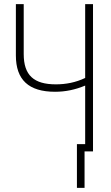

<svg xmlns="http://www.w3.org/2000/svg" viewBox="-20 -734 540 931"><path d="M353 177H390V0H431V-714H393V-356C347 -334 299 -325 251 -325C144 -325 95 -369 95 -472V-714H57V-465C57 -347 119 -289 247 -289C297 -289 345 -299 393 -319V-35H353Z"/></svg>

Font: Noto Sans Mono ExtraCondensed ExtraLight
Style: Regular
Weight: 200
Width: 2
Designer: Monotype Design Team
Foundry: Monotype Imaging Inc.
Version: Version 2.014